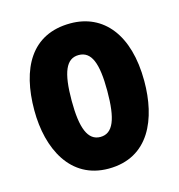

<svg xmlns="http://www.w3.org/2000/svg" viewBox="-90 -638 677 727"><g transform="rotate(-15 249.0 -274.5)"><path d="M464 -276C464 -458 379 -559 250 -559C96 -559 33 -439 33 -276C33 -125 99 10 248 10C408 10 464 -129 464 -276ZM179 -274C179 -386 200 -435 249 -435C299 -435 319 -385 319 -276C319 -166 299 -114 249 -114C200 -114 179 -167 179 -274Z"/></g></svg>

Font: Noto Sans Gurmukhi UI ExtraCondensed ExtraBold
Style: Regular
Weight: 800
Width: 2
Designer: Jelle Bosma - Monotype Design Team
Foundry: Monotype Imaging Inc.
Version: Version 2.004